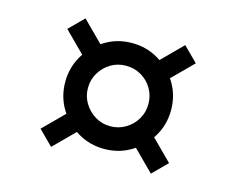

<svg xmlns="http://www.w3.org/2000/svg" viewBox="-78 -718 905 736"><g transform="rotate(15 375.0 -350.0)"><path d="M375 -140Q317 -140 269.5 -168.5Q222 -197 193.5 -244.5Q165 -292 165 -350Q165 -408 193.5 -455.5Q222 -503 269.5 -531.5Q317 -560 375 -560Q433 -560 480.5 -531.5Q528 -503 556.5 -455.5Q585 -408 585 -350Q585 -292 556.5 -244.5Q528 -197 480.5 -168.5Q433 -140 375 -140ZM177 -95 120 -152 205 -237 262 -180ZM375 -230Q408 -230 435.5 -246.5Q463 -263 479 -290Q495 -317 495 -350Q495 -383 479 -410.5Q463 -438 435.5 -454Q408 -470 375 -470Q342 -470 315 -454Q288 -438 271.5 -410.5Q255 -383 255 -350Q255 -317 271.5 -290Q288 -263 315 -246.5Q342 -230 375 -230ZM205 -463 120 -548 177 -605 262 -520ZM573 -95 488 -180 545 -237 630 -152ZM545 -463 488 -520 573 -605 630 -548Z"/></g></svg>

Font: Martian Mono SemiExpanded
Style: Regular
Weight: 400
Width: 6
Monospace: yes
Designer: Roman Shamin
Foundry: Evil Martians
Version: Version 1.000